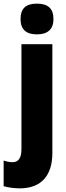

<svg xmlns="http://www.w3.org/2000/svg" viewBox="-62 -796 365 1056"><path d="M51 -691C51 -632 84 -607 141 -607C197 -607 232 -632 232 -691C232 -751 200 -776 141 -776C82 -776 51 -751 51 -691ZM48 240C166 239 226 169 226 45V-553H56V24C56 75 38 96 7 96C-9 96 -24 93 -42 87V228C-15 236 20 240 48 240Z"/></svg>

Font: Noto Sans Thai Looped Condensed Black
Style: Regular
Weight: 900
Width: 3
Designer: Sasikarn Vongin, Ben Mitchell
Foundry: The Fontpad Ltd
Version: Version 1.001